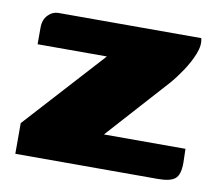

<svg xmlns="http://www.w3.org/2000/svg" viewBox="-54 -462 598 524"><g transform="rotate(10 245.0 -199.5)"><path d="M248 -94H474L475 -55Q475 -22 461.5 -11Q448 0 415 0H19V-85L219 -305H27V-351Q27 -373 39.5 -386Q52 -399 69 -399H464Q469 -380 459 -355Q449 -330 432.5 -305.5Q416 -281 401 -264Z"/></g></svg>

Font: Genos Thin ExtraBold
Style: Regular
Weight: 800
Version: Version 1.010